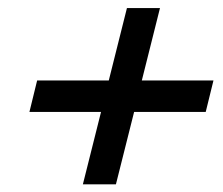

<svg xmlns="http://www.w3.org/2000/svg" viewBox="-20 -555 561 484"><path d="M188.9 -90.3 234.7 -272.9H54.2L73.6 -352.1H254.2L300 -534.7H383.3L337.5 -352.1H518.1L498.6 -272.9H318.1L272.2 -90.3Z"/></svg>

Font: Afacad Medium
Style: Italic
Weight: 500
Italic angle: -14°
Designer: Kristian Moeller
Foundry: Dicotype
Version: Version 1.000; ttfautohint (v1.8.4.7-5d5b)